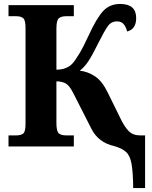

<svg xmlns="http://www.w3.org/2000/svg" viewBox="-20 -740 768 970"><path d="M653 210H713V-56H687Q652 -56 630 -78Q608 -100 586 -147L523 -275Q496 -330 460.5 -354Q425 -378 383 -383Q406 -400 426 -430Q446 -460 477 -523Q507 -583 524.5 -607.5Q542 -632 571 -632Q594 -632 606 -616.5Q618 -601 622 -581Q668 -592 668 -649Q668 -720 587 -720Q534 -720 500.5 -683.5Q467 -647 426 -557Q401 -502 379 -466Q357 -430 344 -417Q315 -388 265 -388V-595Q265 -637 277 -647.5Q289 -658 314 -658H353V-714H23V-658H62Q86 -658 97.5 -648Q109 -638 109 -599V-114Q109 -75 97.5 -65.5Q86 -56 62 -56H23V0H353V-56H314Q289 -56 277 -66.5Q265 -77 265 -119V-329Q293 -329 312 -318.5Q331 -308 351 -268L441 -91Q476 -20 557 -2Q596 9 616.5 27.5Q637 46 644.5 87.5Q652 129 653 210Z"/></svg>

Font: Noto Serif SemiCondensed Extra
Style: Regular
Weight: 800
Width: 4
Designer: Monotype Design Team
Foundry: Monotype Imaging Inc.
Version: Version 1.002